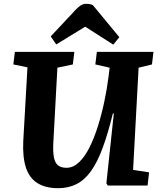

<svg xmlns="http://www.w3.org/2000/svg" viewBox="-20 -973 840 1007"><path d="M678 -82 762 -69 754 0H545L538 -12L577 -378H572Q546 -272 518.5 -197.5Q491 -123 457.5 -76Q424 -29 381.5 -7.5Q339 14 285 14Q219 14 176.5 -12.5Q134 -39 116 -94Q98 -149 102 -233L124 -620L50 -635L58 -701H370L362 -635L281 -618L260 -230Q257 -180 262.5 -149.5Q268 -119 284 -106Q300 -93 329 -93Q364 -93 394.5 -122Q425 -151 449.5 -200Q474 -249 493.5 -311Q513 -373 527 -439.5Q541 -506 549 -569L555 -618L480 -635L488 -701H785L777 -635L707 -618ZM606 -778 574 -739 427 -833 275 -740 246 -782 377 -922Q392 -938 405 -945.5Q418 -953 432 -953Q441 -953 450 -951.5Q459 -950 467 -946Z"/></svg>

Font: Literata
Style: Bold Italic
Weight: 700
Italic angle: -2°
Designer: Latin by Veronika Burian and Jose Scaglione. Greek by Irene Vlachou. Cyrillic by Vera Evstafieva
Foundry: TypeTogether
Version: Version 3.103;gftools[0.9.29]